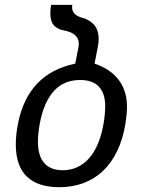

<svg xmlns="http://www.w3.org/2000/svg" viewBox="-20 -781 642 801"><path d="M227.1 0Q138.2 0 92 -44.4Q45.9 -88.9 45.9 -178.7Q45.9 -198.2 48.1 -220Q50.3 -241.7 55.2 -266.1Q96.7 -474.6 293.9 -515.6L307.1 -583Q308.6 -590.8 308.6 -597.7Q308.6 -613.8 301.8 -624Q294.9 -634.3 284.7 -640.6Q274.4 -647 262.7 -650.1Q251 -653.3 241.7 -655.3Q217.3 -660.6 203.6 -676.5Q189.9 -692.4 189.9 -726.1Q189.9 -733.4 190.7 -742.2Q191.4 -751 193.4 -760.7H281.7Q281.2 -758.3 281 -755.6Q280.8 -752.9 280.8 -750Q280.8 -715.8 332.5 -704.1Q361.3 -692.9 376.5 -672.6Q391.6 -652.3 391.6 -619.1Q391.6 -611.8 390.9 -603.3Q390.1 -594.7 388.2 -585.9L374.5 -515.6Q440.9 -493.2 475.3 -447.5Q509.8 -401.9 509.8 -335.9Q509.8 -320.8 508.1 -302Q506.3 -283.2 503.4 -265.6Q492.7 -200.2 468.8 -150.6Q444.8 -101.1 409.4 -67.6Q374 -34.2 327.9 -17.1Q281.7 0 227.1 0ZM241.2 -70.8Q307.1 -70.8 351.6 -120.8Q396 -170.9 412.1 -266.1Q415.5 -285.2 417.2 -304.4Q418.9 -323.7 418.9 -337.9Q418.9 -391.1 392.8 -419.2Q366.7 -447.3 314 -447.3Q247.1 -447.3 205.3 -401.9Q163.6 -356.4 146.5 -268.6Q142.6 -247.6 140.4 -227.5Q138.2 -207.5 138.2 -190.4Q138.2 -130.9 164.6 -100.8Q190.9 -70.8 241.2 -70.8Z"/></svg>

Font: Hack
Style: Italic
Weight: 400
Italic angle: -11°
Monospace: yes
Designer: Christopher Simpkins
Foundry: Christopher Simpkins
Version: Version 2.019; ttfautohint (v1.4.1) -l 4 -r 80 -G 350 -x 0 -